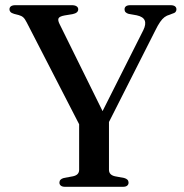

<svg xmlns="http://www.w3.org/2000/svg" viewBox="-20 -720 711 740"><path d="M390.5 -231 300 -212 83 -633.5Q76 -647.5 69.5 -653.2Q63 -659 52 -662L34.5 -666.5Q24.5 -669.5 20.5 -673.8Q16.5 -678 16.5 -684Q16.5 -691.5 22.2 -695.8Q28 -700 39.5 -700H257Q268.5 -700 275 -695.8Q281.5 -691.5 281.5 -684Q281.5 -670 259.5 -665.5L229 -660.5Q210 -657 206 -650Q202 -643 209 -628.5L388 -266L352 -245.5L532.5 -604Q543.5 -626.5 537.8 -641Q532 -655.5 507 -661L476 -666.5Q468.5 -668.5 464.2 -672.8Q460 -677 460 -684Q460 -691.5 465.5 -695.8Q471 -700 482.5 -700H637Q648.5 -700 654.2 -695.8Q660 -691.5 660 -684Q660 -677.5 656.2 -673.5Q652.5 -669.5 642 -666.5L634.5 -663.5Q623 -660.5 614.2 -654Q605.5 -647.5 597 -635.2Q588.5 -623 578 -601.5ZM285 -255 400 -255.5V-65.5Q400 -55.5 406 -49.2Q412 -43 423.5 -40.5L458.5 -34Q475.5 -29.5 475.5 -16Q475.5 -9 470.2 -4.5Q465 0 453.5 0H231Q220 0 214.5 -4.5Q209 -9 209 -16Q209 -29.5 226 -34L261 -40.5Q273 -43 279 -49.2Q285 -55.5 285 -65.5Z"/></svg>

Font: Fraunces 36pt
Style: Regular
Weight: 400
Version: Version 1.000;[b76b70a41]